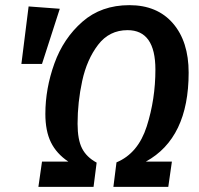

<svg xmlns="http://www.w3.org/2000/svg" viewBox="-20 -725 774 745"><path d="M712 -443Q712 -189 546 -98H647L633 0H420L432 -95Q516 -130 549.5 -235Q583 -340 583 -455Q583 -608 475 -608Q404 -608 360.5 -551Q317 -494 299 -411Q281 -328 281 -245Q281 -183 298.5 -149Q316 -115 355 -94L343 0H129L143 -98H245Q199 -129 177.5 -173Q156 -217 156 -283Q156 -381 191 -478.5Q226 -576 299.5 -640.5Q373 -705 482 -705Q590 -705 651 -634.5Q712 -564 712 -443ZM212 -691 143 -477H63L91 -700Z"/></svg>

Font: Fira Sans Condensed Medium
Style: Italic
Weight: 500
Width: 3
Italic angle: -8°
Designer: bBox Type GmbH & Carrois Corporate GbR & Edenspiekermann AG
Foundry: bBox Type GmbH & Carrois Corporate GbR & Edenspiekermann AG
Version: Version 4.301